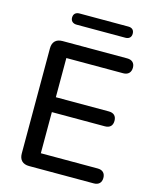

<svg xmlns="http://www.w3.org/2000/svg" viewBox="-128 -960 844 1046"><g transform="rotate(15 294.5 -437.0)"><path d="M464 -811C485 -811 497 -823 497 -842C497 -863 485 -874 464 -874H189C168 -874 155 -863 155 -842C155 -823 168 -811 189 -811ZM503 0C530 0 546 -15 546 -42C546 -69 530 -84 503 -84H182V-316H481C509 -316 524 -331 524 -358C524 -385 509 -400 481 -400H182V-621H503C530 -621 546 -637 546 -664C546 -690 530 -705 503 -705H138C102 -705 82 -685 82 -649V-56C82 -20 102 0 138 0Z"/></g></svg>

Font: Nunito SemiBold
Style: Regular
Weight: 600
Designer: Vernon Adams
Foundry: Vernon Adams
Version: Version 3.602